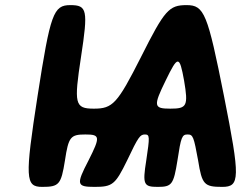

<svg xmlns="http://www.w3.org/2000/svg" viewBox="-20 -731 975 751"><path d="M297 -509C325 -692 321 -711 255 -711C189 -711 177 -678 127 -356C77 -33 79 0 145 0C211 0 219 -9 234 -103C248 -196 256 -205 314 -205C372 -205 373 -196 326 -103C277 -9 280 0 350 0C420 0 431 -9 477 -103C521 -196 528 -205 547 -205C566 -205 566 -196 552 -103C537 -9 542 0 597 0C652 0 659 -9 674 -103C688 -196 692 -205 714 -205C735 -205 738 -196 755 -103C770 -9 779 0 849 0C919 0 920 -33 856 -356C792 -678 779 -711 710 -711C641 -711 624 -692 532 -509C439 -325 421 -306 347 -306C272 -306 269 -325 297 -509ZM628 -416C676 -515 682 -515 700 -416C717 -316 711 -306 646 -306C581 -306 579 -316 628 -416Z"/></svg>

Font: Asimov Print
Style: AIt
Weight: 500
Designer: Google
Version: Version 2.000980: 2014